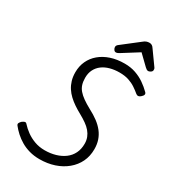

<svg xmlns="http://www.w3.org/2000/svg" viewBox="-293 -1415 1417 1584"><g transform="rotate(30 415.5 -623.0)"><path d="M343 20Q291 20 246.5 7.5Q202 -5 165.5 -26.5Q129 -48 100 -74.5Q71 -101 49 -129Q40 -141 45.5 -151.5Q51 -162 61 -172Q75 -183 86 -186Q97 -189 106 -178Q132 -149 167 -123.5Q202 -98 246.5 -81.5Q291 -65 344 -65Q399 -65 446.5 -79Q494 -93 529.5 -119.5Q565 -146 584.5 -185.5Q604 -225 604 -276Q604 -309 593.5 -336Q583 -363 563.5 -386Q544 -409 515 -429.5Q486 -450 448 -471Q413 -490 382 -511Q351 -532 325.5 -556Q300 -580 281.5 -608.5Q263 -637 252.5 -672Q242 -707 242 -750Q242 -808 264.5 -856.5Q287 -905 329 -940.5Q371 -976 429.5 -995.5Q488 -1015 561 -1015Q618 -1015 665.5 -998.5Q713 -982 752 -955Q791 -928 822 -897Q833 -887 830.5 -875.5Q828 -864 814 -852Q803 -841 791.5 -839Q780 -837 769 -845Q743 -867 713.5 -886.5Q684 -906 647 -918Q610 -930 560 -930Q512 -930 470.5 -918.5Q429 -907 399 -884.5Q369 -862 352 -828.5Q335 -795 335 -751Q335 -715 343.5 -687.5Q352 -660 371.5 -637Q391 -614 422 -592Q453 -570 497 -546Q545 -521 582 -493.5Q619 -466 644.5 -433.5Q670 -401 683 -362.5Q696 -324 696 -278Q696 -211 670 -157Q644 -103 596 -63Q548 -23 483.5 -1.5Q419 20 343 20ZM449 -1058Q437 -1058 429 -1070Q421 -1082 421 -1093Q421 -1103 424.5 -1108Q428 -1113 432 -1117L594 -1243Q609 -1256 622.5 -1261Q636 -1266 652 -1266Q665 -1266 675.5 -1259.5Q686 -1253 694 -1240L787 -1110Q792 -1103 792.5 -1097.5Q793 -1092 793 -1087Q793 -1075 780 -1066.5Q767 -1058 758 -1058Q748 -1058 741 -1063Q734 -1068 726 -1075L633 -1165L480 -1069Q473 -1065 465.5 -1061.5Q458 -1058 449 -1058Z"/></g></svg>

Font: Playwrite AU VIC
Style: Regular
Weight: 400
Designer: Veronika Burian, José Scaglione
Foundry: TypeTogether
Version: Version 1.002